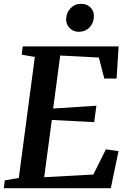

<svg xmlns="http://www.w3.org/2000/svg" viewBox="-26 -986 676 1006"><path d="M-6 0 -1 -41 72.5 -53.5 156.5 -687.5 88 -699.5 93 -743H595.5L585 -574.5H520.5L492 -684.5L289.5 -695L252.5 -417.5L479 -432L467.5 -346L245.5 -357.5L205.5 -57.5L463 -71.5L529 -203.5L595 -194L554.5 0ZM385.5 -819.5Q367.5 -819.5 352.5 -828.5Q337.5 -837.5 328.8 -852.8Q320 -868 320.5 -886.5Q322 -920.5 344 -943.2Q366 -966 399.5 -966Q429 -966 447.8 -947.2Q466.5 -928.5 466 -902Q466 -867 444 -843.2Q422 -819.5 385.5 -819.5Z"/></svg>

Font: Merriweather 36pt SemiBold
Style: Italic
Weight: 600
Italic angle: -7.8°
Version: Version 2.101